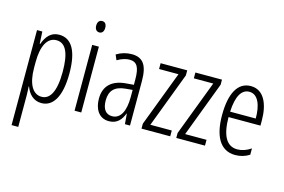

<svg xmlns="http://www.w3.org/2000/svg" viewBox="-116 -997 2221 1499"><g transform="rotate(15 994.5 -248.0)"><path d="M246 -542C179 -542 143 -497 120 -434H116L111 -532H68V236H122V-19C122 -45 120 -70 119 -90H122C141 -37 181 10 247 10C342 10 400 -84 400 -270C400 -452 346 -542 246 -542ZM236 -495C313 -495 346 -416 346 -269C346 -103 301 -38 236 -38C165 -38 122 -111 122 -242V-289C122 -417 162 -495 236 -495Z M542 -732C517 -732 505 -713 505 -686C505 -659 518 -640 542 -640C565 -640 578 -658 578 -686C578 -713 567 -732 542 -732ZM568 -532H514V0H568Z M832 -542C790 -542 747 -530 710 -507L728 -465C766 -487 799 -496 826 -496C885 -496 909 -459 909 -358V-315L848 -310C736 -301 673 -245 673 -140C673 -61 709 10 793 10C859 10 892 -31 912 -84H914L921 0H962V-360C962 -485 925 -542 832 -542ZM854 -269 910 -274V-216C910 -106 877 -34 807 -34C757 -34 728 -70 728 -141C728 -220 768 -261 854 -269Z M1287 0V-47H1114L1282 -491V-532H1067V-485H1224L1055 -40V0Z M1568 0V-47H1395L1563 -491V-532H1348V-485H1505L1336 -40V0Z M1795 -542C1688 -542 1635 -438 1635 -265C1635 -102 1688 10 1814 10C1857 10 1895 -2 1928 -23V-74C1891 -49 1855 -37 1818 -37C1731 -37 1689 -115 1688 -263H1946V-305C1946 -432 1903 -542 1795 -542ZM1795 -496C1867 -496 1897 -410 1896 -307H1689C1695 -435 1733 -496 1795 -496Z"/></g></svg>

Font: Noto Sans Armenian ExtraCondensed Light
Style: Regular
Weight: 300
Width: 2
Designer: Monotype Design Team
Foundry: Monotype Imaging Inc.
Version: Version 2.008